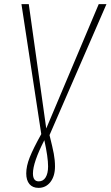

<svg xmlns="http://www.w3.org/2000/svg" viewBox="-20 -702 531 922"><path d="M491.2 -682.1 217.8 -53.2Q232.4 4.9 238.3 36.1Q244.1 67.4 244.1 97.2Q244.1 143.6 222.2 171.9Q200.2 200.2 165 200.2Q136.7 200.2 121.3 181.9Q106 163.6 106 130.9Q106 95.7 122.8 53.5Q139.6 11.2 178.2 -58.1L83 -682.1H118.2L202.1 -85L454.1 -682.1ZM210.9 97.2Q210.9 52.7 192.9 -28.8Q138.2 78.1 138.2 130.9Q138.2 168.9 166 168.9Q187.5 168.9 199.2 149.7Q210.9 130.4 210.9 97.2Z"/></svg>

Font: Fira Sans Compressed UltraLight
Style: Italic
Weight: 200
Width: 3
Italic angle: -8°
Designer: Carrois Corporate & Edenspiekermann AG
Foundry: Carrois Corporate GbR & Edenspiekermann AG
Version: Version 4.203;PS 004.203;hotconv 1.0.88;makeotf.lib2.5.64775